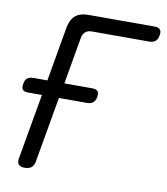

<svg xmlns="http://www.w3.org/2000/svg" viewBox="-83 -800 766 879"><g transform="rotate(10 300.0 -360.0)"><path d="M90 10Q71 10 62.5 0.5Q54 -9 58 -30L111 -332H46Q28 -332 21 -340.5Q14 -349 18 -367Q20 -385 30.5 -393.5Q41 -402 59 -402H124L168 -655Q175 -693 196.5 -711.5Q218 -730 256 -730H565Q583 -730 590.5 -721Q598 -712 594 -694Q592 -676 581 -667Q570 -658 552 -658H285Q267 -658 256 -648.5Q245 -639 241 -621L203 -402H333Q351 -402 358 -393.5Q365 -385 362 -367Q359 -349 348.5 -340.5Q338 -332 320 -332H190L137 -30Q134 -9 122.5 0.5Q111 10 90 10Z"/></g></svg>

Font: Maple Mono Light
Style: Italic
Weight: 300
Italic angle: -10°
Monospace: yes
Designer: subframe7536
Version: Version 7.000